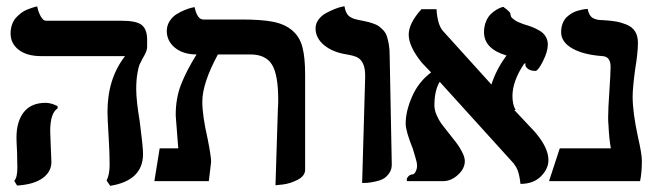

<svg xmlns="http://www.w3.org/2000/svg" viewBox="-20 -585 2115 620"><path d="M142.1 -161.1Q142.1 -150.9 144 -110.8Q146 -70.8 146 -62Q146 -30.3 117.7 -9.8Q89.4 10.7 35.2 14.2L25.9 -1Q36.1 -11.2 36.1 -43.9Q36.1 -46.9 35.6 -63.7Q35.2 -80.6 35.2 -91.8Q33.2 -127.9 33.2 -140.1Q33.2 -192.9 56.9 -222.9Q80.6 -252.9 127 -252.9Q145.5 -252.9 166 -242.2V-234.9Q142.1 -220.2 142.1 -161.1ZM419.9 -296.9Q419.9 -260.3 431.2 -192.9Q441.9 -111.3 441.9 -87.9Q441.9 -2 335.9 15.1L324.2 -2Q334 -21 334 -53.2Q334 -89.8 331.1 -138.2Q327.1 -202.6 327.1 -224.1Q327.1 -331.1 383.8 -403.8H112.8Q66.9 -403.8 40.5 -424.1Q14.2 -444.3 14.2 -477.1Q14.2 -492.2 18.8 -505.4Q23.4 -518.6 31 -527.1Q38.6 -535.6 47.9 -542.7Q57.1 -549.8 66.4 -553.5Q75.7 -557.1 83.3 -559.8Q90.8 -562.5 95.7 -563.5L100.1 -564Q104 -545.4 111.8 -531.7Q119.6 -518.1 127.9 -518.1H371.1Q421.4 -518.1 438.2 -503.9Q455.1 -489.7 455.1 -457V-433.1Q455.1 -429.7 454.3 -426.5Q453.6 -423.3 452.9 -420.7Q452.1 -418 450.2 -414.1L447.3 -408.2Q446.3 -406.2 443.6 -401.6Q440.9 -397 439.9 -395Q433.6 -383.3 430.4 -376Q427.2 -368.7 423.6 -347.4Q419.9 -326.2 419.9 -296.9Z M869.6 13.2 877.4 -235.8Q878.4 -244.6 878.4 -262.2Q878.4 -343.8 858.2 -376.5Q837.9 -409.2 788.6 -409.2H683.6Q633.3 -315.9 633.3 -256.8Q633.3 -211.9 650.4 -137.2Q662.6 -75.7 661.6 -61Q660.6 -51.8 658 -30.8Q655.3 -9.8 654.3 0H478.5L495.6 -106H555.7Q555.2 -110.4 552.7 -143.1Q551.8 -155.3 550.5 -172.1Q549.3 -189 548.3 -200Q547.4 -210.9 547.4 -213.9Q547.4 -268.1 564.9 -312.7Q582.5 -357.4 614.7 -409.2Q571.3 -409.2 544.9 -430.9Q518.6 -452.6 518.6 -484.9Q518.6 -502.4 527.8 -516.8Q537.1 -531.2 550.3 -539.3Q563.5 -547.4 576.7 -552.7Q589.8 -558.1 599.1 -560.1L608.4 -562Q616.7 -522 636.7 -522H761.7Q824.7 -522 862.1 -514.6Q899.4 -507.3 923.6 -486.8Q947.8 -466.3 956.5 -433.1Q965.3 -399.9 965.3 -344.2V-37.1Q965.3 -17.1 941.4 -4.6Q917.5 7.8 893.6 10.7Z M1149.4 5.9 1159.2 -335.9Q1159.7 -363.8 1152.6 -378.9Q1145.5 -394 1134 -399.7Q1122.6 -405.3 1100.1 -409.2Q1054.7 -416 1026.9 -439Q999 -461.9 999 -493.2Q999 -508.8 1008.5 -521.7Q1018.1 -534.7 1032 -542.2Q1045.9 -549.8 1059.6 -555.4Q1073.2 -561 1083 -563L1092.3 -564.9Q1094.2 -552.2 1098.9 -543.5Q1103.5 -534.7 1110.8 -530.3Q1118.2 -525.9 1123.3 -524.2Q1128.4 -522.5 1136.2 -521Q1154.3 -517.6 1162.1 -515.6Q1171.4 -513.7 1183.8 -509.5Q1196.3 -505.4 1203.1 -500.5Q1210 -495.6 1217.8 -487.3Q1225.6 -479 1229.2 -468Q1232.9 -457 1235.6 -441.4Q1238.3 -425.8 1238.3 -405.8Q1239.3 -346.7 1241.7 -229.7Q1244.1 -112.8 1245.1 -55.2Q1245.6 -38.1 1236.8 -25.6Q1228 -13.2 1217 -7.3Q1206.1 -1.5 1189.9 1.7Q1173.8 4.9 1166 5.4Q1158.2 5.9 1149.4 5.9Z M1749 -440.9Q1749 -418.5 1733.2 -387.2Q1717.3 -356 1709 -356Q1685.5 -356 1676.8 -372.1H1677.7Q1674.3 -377.9 1678.7 -379.4H1678.2Q1675.8 -379.9 1672.9 -379.9Q1634.8 -323.2 1634.8 -274.9Q1634.8 -247.1 1645 -230H1640.6L1707 -159.2Q1751 -108.4 1751 -67.9Q1751 -40 1726.8 -15.6Q1702.6 8.8 1660.6 8.8Q1656.2 -37.6 1639.6 -55.2H1640.6L1399.9 -320.8Q1382.8 -292.5 1382.8 -245.1Q1382.8 -229.5 1390.1 -212.9Q1397.5 -196.3 1404.8 -186.5Q1411.6 -176.8 1426.8 -158.2L1453.6 -124Q1462.4 -112.8 1471.7 -95.2Q1481 -77.6 1481 -64.9Q1481 -40.5 1458.7 -20.3Q1436.5 0 1410.6 0H1294.9Q1291 -5.4 1296.9 -13.4Q1302.7 -21.5 1313 -22Q1317.9 -22.9 1322.3 -31.2Q1326.7 -39.6 1326.7 -49.8Q1326.7 -55.2 1325.2 -62.5Q1323.7 -69.8 1321.8 -75.2L1317.4 -90.3L1313 -105Q1290 -161.6 1290 -186Q1290 -226.1 1310.8 -273.4Q1331.5 -320.8 1372.1 -351.1Q1367.7 -356 1357.4 -366.5Q1347.2 -377 1342.8 -381.8Q1299.8 -434.6 1299.8 -473.1Q1299.8 -509.8 1340.8 -555.2H1389.6Q1392.6 -505.9 1409.7 -485.8L1566.9 -312Q1582.5 -361.3 1615.7 -405.8Q1543 -427.2 1543 -481Q1543 -500 1549.3 -515.4Q1555.7 -530.8 1564.7 -539.3Q1573.7 -547.9 1583 -553.5Q1592.3 -559.1 1598.6 -561L1605 -563Q1626 -547.9 1627.9 -542Q1628.4 -535.6 1630.4 -531.2Q1632.3 -526.9 1642.3 -520Q1652.3 -513.2 1670.9 -506.8Q1686 -502.4 1697 -498.3Q1708 -494.1 1721.4 -486.6Q1734.9 -479 1741.9 -467.3Q1749 -455.6 1749 -440.9Z M2022.9 -272.9Q2022.9 -222.2 2040 -143.1Q2052.7 -87.9 2052.7 -65.9Q2052.7 -27.3 2046.9 0H1752.9L1787.6 -106H1952.6Q1946.8 -136.2 1944.8 -183.1Q1943.8 -189.9 1943.8 -205.1Q1943.8 -233.4 1947.8 -291Q1951.7 -348.6 1951.7 -369.1Q1951.7 -402.3 1925.8 -403.8Q1863.8 -408.2 1827.9 -428.7Q1792 -449.2 1792 -481Q1792 -496.1 1796.6 -508.5Q1801.3 -521 1808.8 -528.6Q1816.4 -536.1 1825.7 -541.7Q1835 -547.4 1844.2 -550Q1853.5 -552.7 1861.1 -554.2Q1868.7 -555.7 1873 -555.7L1877.9 -556.2Q1879.9 -543.9 1885 -536.1Q1890.1 -528.3 1897.7 -525.1Q1905.3 -522 1911.6 -521Q1918 -520 1926.8 -520Q1951.7 -518.6 1968.8 -515.6Q1985.8 -512.7 2003.7 -505.4Q2021.5 -498 2030.8 -483.4Q2040 -468.8 2040 -446.8Q2040 -414.6 2030.8 -359.9Q2022.9 -300.3 2022.9 -272.9Z"/></svg>

Font: Linux Libertine G
Style: Semibold
Weight: 600
Designer: Philipp H. Poll
Foundry: Philipp H. Poll
Version: Version 5.1.1